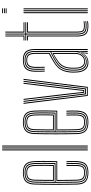

<svg xmlns="http://www.w3.org/2000/svg" viewBox="454 -1294 846 1794"><g transform="rotate(-90 877.0 -397.0)"><path d="M161.5 6Q104.8 6 77.9 -18Q51 -42 49.5 -101.2Q48.5 -146.5 47.9 -196.4Q47.2 -246.2 47.2 -297.8Q47.2 -349.2 47.9 -400Q48.5 -450.8 49.8 -497.5Q51.2 -554 76.5 -580Q101.8 -606 161 -606Q214.2 -606 240.2 -582Q266.2 -558 268.5 -498.8Q269.2 -485.5 269.6 -464.1Q270 -442.8 270.1 -414.9Q270.2 -387 269.6 -354.1Q269 -321.2 267.8 -285.2H92.8Q92.8 -251.5 93 -221.1Q93.2 -190.8 93.8 -162Q94.2 -133.2 95 -103.8Q96 -64.5 110.1 -49.1Q124.2 -33.8 161.5 -33.8Q195.8 -33.8 208.6 -48Q221.5 -62.2 223.2 -103.5Q224 -121 223.8 -146Q223.5 -171 222.2 -199.2H231.2Q232.5 -170 232.8 -145.6Q233 -121.2 232.2 -103Q230.5 -58 215 -41.9Q199.5 -25.8 161.5 -25.8Q120 -25.8 103.4 -42.8Q86.8 -59.8 85.8 -103Q85.2 -129 84.6 -161.1Q84 -193.2 83.8 -227.5Q83.5 -261.8 83.5 -293.2H259Q260.2 -328.2 260.6 -359.8Q261 -391.2 260.9 -417.9Q260.8 -444.5 260.4 -465Q260 -485.5 259.5 -498.8Q257.2 -556.2 232.2 -577.1Q207.2 -598 161 -598Q105.2 -598 82.8 -573.5Q60.2 -549 58.8 -497Q57.5 -450 56.9 -399.6Q56.2 -349.2 56.2 -298.1Q56.2 -247 56.9 -197.2Q57.5 -147.5 58.5 -101.8Q60 -46.2 84.4 -24.1Q108.8 -2 161.5 -2Q213 -2 235 -24Q257 -46 259.5 -101.8Q260 -113 260.1 -128.6Q260.2 -144.2 259.9 -162.4Q259.5 -180.5 258.5 -199.2H267.8Q269 -173.8 269.4 -147.6Q269.8 -121.5 268.8 -101.2Q266.2 -42.5 242 -18.2Q217.8 6 161.5 6ZM161.5 -9.8Q111.5 -9.8 90.2 -30.5Q69 -51.2 67.8 -102Q66.5 -149.8 66 -200.9Q65.5 -252 65.5 -303.6Q65.5 -355.2 66.1 -404.2Q66.8 -453.2 67.8 -496.2Q69 -548.5 91.1 -569.4Q113.2 -590.2 161 -590.2Q205 -590.2 226.6 -570.4Q248.2 -550.5 250.5 -497.8Q251.2 -483.8 251.8 -455.2Q252.2 -426.8 252 -387.2Q251.8 -347.8 250 -301.2H74.5Q74.5 -244 75 -199.4Q75.5 -154.8 76.5 -102.8Q77.2 -56.5 95.8 -37.1Q114.2 -17.8 161.5 -17.8Q204.5 -17.8 221.9 -36Q239.2 -54.2 241.2 -102.5Q242 -120 241.9 -145.2Q241.8 -170.5 240.2 -199.2H249.5Q250.8 -172.5 251 -146.8Q251.2 -121 250.5 -102.2Q248 -49.8 228.5 -29.8Q209 -9.8 161.5 -9.8ZM74.5 -309H241.2Q242.5 -349.8 242.8 -387.5Q243 -425.2 242.5 -454.2Q242 -483.2 241.2 -497.2Q239.5 -545 220.9 -563.6Q202.2 -582.2 161 -582.2Q117.5 -582.2 97.8 -563.4Q78 -544.5 76.8 -496Q75.8 -459.5 75.2 -410Q74.8 -360.5 74.5 -309ZM83.5 -317Q83.8 -344.8 83.9 -373.8Q84 -402.8 84.6 -433.2Q85.2 -463.8 85.8 -495.8Q87 -539.8 104 -557Q121 -574.2 161 -574.2Q197.8 -574.2 214.1 -557.6Q230.5 -541 232.2 -497Q232.8 -484.2 233.2 -458.2Q233.8 -432.2 233.6 -396.2Q233.5 -360.2 232 -317ZM93 -325H223.2Q224.5 -363.8 224.6 -398.2Q224.8 -432.8 224.2 -458.5Q223.8 -484.2 223.2 -496.8Q221.5 -537 207.2 -551.6Q193 -566.2 161 -566.2Q125 -566.2 110.5 -550.8Q96 -535.2 95 -495.5Q94.5 -468.5 94 -441.6Q93.5 -414.8 93.2 -386.2Q93 -357.8 93 -325Z M405 0V-800H414.2V0ZM368.8 0V-800H377.8V0ZM386.8 0V-800H396V0Z M633.2 6Q576.5 6 549.6 -18Q522.8 -42 521.2 -101.2Q520.2 -146.5 519.6 -196.4Q519 -246.2 519 -297.8Q519 -349.2 519.6 -400Q520.2 -450.8 521.5 -497.5Q523 -554 548.2 -580Q573.5 -606 632.8 -606Q686 -606 712 -582Q738 -558 740.2 -498.8Q741 -485.5 741.4 -464.1Q741.8 -442.8 741.9 -414.9Q742 -387 741.4 -354.1Q740.8 -321.2 739.5 -285.2H564.5Q564.5 -251.5 564.8 -221.1Q565 -190.8 565.5 -162Q566 -133.2 566.8 -103.8Q567.8 -64.5 581.9 -49.1Q596 -33.8 633.2 -33.8Q667.5 -33.8 680.4 -48Q693.2 -62.2 695 -103.5Q695.8 -121 695.5 -146Q695.2 -171 694 -199.2H703Q704.2 -170 704.5 -145.6Q704.8 -121.2 704 -103Q702.2 -58 686.8 -41.9Q671.2 -25.8 633.2 -25.8Q591.8 -25.8 575.1 -42.8Q558.5 -59.8 557.5 -103Q557 -129 556.4 -161.1Q555.8 -193.2 555.5 -227.5Q555.2 -261.8 555.2 -293.2H730.8Q732 -328.2 732.4 -359.8Q732.8 -391.2 732.6 -417.9Q732.5 -444.5 732.1 -465Q731.8 -485.5 731.2 -498.8Q729 -556.2 704 -577.1Q679 -598 632.8 -598Q577 -598 554.5 -573.5Q532 -549 530.5 -497Q529.2 -450 528.6 -399.6Q528 -349.2 528 -298.1Q528 -247 528.6 -197.2Q529.2 -147.5 530.2 -101.8Q531.8 -46.2 556.1 -24.1Q580.5 -2 633.2 -2Q684.8 -2 706.8 -24Q728.8 -46 731.2 -101.8Q731.8 -113 731.9 -128.6Q732 -144.2 731.6 -162.4Q731.2 -180.5 730.2 -199.2H739.5Q740.8 -173.8 741.1 -147.6Q741.5 -121.5 740.5 -101.2Q738 -42.5 713.8 -18.2Q689.5 6 633.2 6ZM633.2 -9.8Q583.2 -9.8 562 -30.5Q540.8 -51.2 539.5 -102Q538.2 -149.8 537.8 -200.9Q537.2 -252 537.2 -303.6Q537.2 -355.2 537.9 -404.2Q538.5 -453.2 539.5 -496.2Q540.8 -548.5 562.9 -569.4Q585 -590.2 632.8 -590.2Q676.8 -590.2 698.4 -570.4Q720 -550.5 722.2 -497.8Q723 -483.8 723.5 -455.2Q724 -426.8 723.8 -387.2Q723.5 -347.8 721.8 -301.2H546.2Q546.2 -244 546.8 -199.4Q547.2 -154.8 548.2 -102.8Q549 -56.5 567.5 -37.1Q586 -17.8 633.2 -17.8Q676.2 -17.8 693.6 -36Q711 -54.2 713 -102.5Q713.8 -120 713.6 -145.2Q713.5 -170.5 712 -199.2H721.2Q722.5 -172.5 722.8 -146.8Q723 -121 722.2 -102.2Q719.8 -49.8 700.2 -29.8Q680.8 -9.8 633.2 -9.8ZM546.2 -309H713Q714.2 -349.8 714.5 -387.5Q714.8 -425.2 714.2 -454.2Q713.8 -483.2 713 -497.2Q711.2 -545 692.6 -563.6Q674 -582.2 632.8 -582.2Q589.2 -582.2 569.5 -563.4Q549.8 -544.5 548.5 -496Q547.5 -459.5 547 -410Q546.5 -360.5 546.2 -309ZM555.2 -317Q555.5 -344.8 555.6 -373.8Q555.8 -402.8 556.4 -433.2Q557 -463.8 557.5 -495.8Q558.8 -539.8 575.8 -557Q592.8 -574.2 632.8 -574.2Q669.5 -574.2 685.9 -557.6Q702.2 -541 704 -497Q704.5 -484.2 705 -458.2Q705.5 -432.2 705.4 -396.2Q705.2 -360.2 703.8 -317ZM564.8 -325H695Q696.2 -363.8 696.4 -398.2Q696.5 -432.8 696 -458.5Q695.5 -484.2 695 -496.8Q693.2 -537 679 -551.6Q664.8 -566.2 632.8 -566.2Q596.8 -566.2 582.2 -550.8Q567.8 -535.2 566.8 -495.5Q566.2 -468.5 565.8 -441.6Q565.2 -414.8 565 -386.2Q564.8 -357.8 564.8 -325Z M877.8 0 803.5 -600H813L885.5 -8.2H954.2L1028 -600H1037.2L962.2 0ZM892.2 -16.8 869.2 -206.5 822 -600H831.2L878 -208.5L900.2 -25H939.8L962.2 -209.8L1009.5 -600H1018.8L971.2 -207.5L947.5 -16.8ZM907 -33.2 887 -210.5 840.5 -600H849.8L896 -212.8L915 -41.5H925L944.5 -214L991.2 -600H1000.5L953.2 -212L932.8 -33.2Z M1307 0V-492.5Q1307 -549 1285.2 -573.5Q1263.5 -598 1213.5 -598Q1161.5 -598 1138.2 -574.9Q1115 -551.8 1113 -498.5Q1112.2 -476.8 1112.6 -451.5Q1113 -426.2 1114 -402H1105Q1104 -427 1103.6 -452.1Q1103.2 -477.2 1104 -498.8Q1105.8 -556 1131.2 -581Q1156.8 -606 1213.5 -606Q1250.2 -606 1272.8 -594.5Q1295.2 -583 1305.6 -558Q1316 -533 1316 -492.5V0ZM1195.2 -17.5Q1226.5 -17.5 1247.1 -33.1Q1267.8 -48.8 1278.1 -71.6Q1288.5 -94.5 1288.5 -115.5V-341.8Q1268.2 -332.2 1243.2 -319Q1218.2 -305.8 1197 -292Q1158 -266.8 1141.5 -233.5Q1125 -200.2 1123 -149Q1122.5 -136.2 1123 -126Q1123.5 -115.8 1124.2 -101Q1126.8 -59.8 1145.5 -38.6Q1164.2 -17.5 1195.2 -17.5ZM1196.5 -25.8Q1168.2 -25.8 1152.1 -46Q1136 -66.2 1133.5 -101.5Q1132.5 -116.5 1132.2 -127.5Q1132 -138.5 1132.2 -148.8Q1134.2 -198.8 1149.9 -230Q1165.5 -261.2 1200.8 -285Q1217.2 -296.2 1238.4 -308.5Q1259.5 -320.8 1279.5 -330.5V-114.8Q1279.5 -94.2 1271 -73.6Q1262.5 -53 1244.2 -39.4Q1226 -25.8 1196.5 -25.8ZM1197.5 -33.5Q1223.2 -33.5 1239.4 -45.8Q1255.5 -58 1262.9 -76.6Q1270.2 -95.2 1270.2 -114.5V-319Q1254.5 -310.5 1238 -300.4Q1221.5 -290.2 1204.2 -278Q1172 -254.8 1157.5 -225.6Q1143 -196.5 1141.2 -148.5Q1141 -137.5 1141.2 -127.1Q1141.5 -116.8 1142.2 -102.5Q1144.2 -71.2 1158.4 -52.4Q1172.5 -33.5 1197.5 -33.5ZM1189 6.2Q1146.8 6.2 1123.4 -21.8Q1100 -49.8 1097 -99.2Q1096 -115.5 1095.9 -128.6Q1095.8 -141.8 1096 -151.8Q1098.5 -202.5 1116.9 -241.8Q1135.2 -281 1185.2 -313.2Q1200.8 -323 1214.9 -331.6Q1229 -340.2 1242.8 -347.9Q1256.5 -355.5 1270.5 -362.2V-492.5Q1270.5 -527.8 1258.8 -547Q1247 -566.2 1213.5 -566.2Q1179.2 -566.2 1165 -549.6Q1150.8 -533 1149.5 -497Q1149 -478.2 1149.1 -455.4Q1149.2 -432.5 1150.2 -402H1141.2Q1140.2 -432.5 1140 -455.4Q1139.8 -478.2 1140.2 -497.5Q1141.5 -538 1158.4 -556.1Q1175.2 -574.2 1213.5 -574.2Q1251.8 -574.2 1265.8 -553.5Q1279.8 -532.8 1279.8 -492.5V-356.5Q1255.2 -345.2 1232.1 -332.1Q1209 -319 1188.5 -305.8Q1141.5 -275.8 1124.5 -238.1Q1107.5 -200.5 1105 -151.2Q1104.5 -137.8 1104.8 -127.1Q1105 -116.5 1106 -99.8Q1109 -52.5 1131 -27.1Q1153 -1.8 1191 -1.8Q1223.8 -1.8 1247.8 -18.9Q1271.8 -36 1283.2 -64.2H1285.2L1280.8 -9.2V0H1271.5V-4.5L1277.8 -45H1276Q1263.2 -21.2 1240.5 -7.5Q1217.8 6.2 1189 6.2ZM1289 0V-22.2L1291 -87.8H1289Q1280.8 -56.2 1255.9 -33Q1231 -9.8 1192.8 -9.8Q1158.2 -9.8 1138 -33.2Q1117.8 -56.8 1115.2 -100.2Q1114.2 -116.8 1114 -127.8Q1113.8 -138.8 1114.2 -150.8Q1116.2 -198.2 1132.1 -234.2Q1148 -270.2 1193 -299Q1208.5 -308.8 1225.9 -318.2Q1243.2 -327.8 1259.8 -336Q1276.2 -344.2 1288.8 -350V-492.5Q1288.8 -540.5 1271.4 -561.4Q1254 -582.2 1213.5 -582.2Q1171 -582.2 1151.9 -562.6Q1132.8 -543 1131.2 -497.8Q1130.5 -476 1130.9 -450.8Q1131.2 -425.5 1132 -402H1123.2Q1122.2 -426 1121.9 -451.6Q1121.5 -477.2 1122.2 -498Q1123.8 -547.2 1144.9 -568.8Q1166 -590.2 1213.5 -590.2Q1258.8 -590.2 1278.2 -567.5Q1297.8 -544.8 1297.8 -492.5V0Z M1532.2 -10.8Q1480 -10.8 1465.6 -32.8Q1451.2 -54.8 1451.2 -101.2V-575H1396V-583.2H1451.2V-770H1460.2V-583.2H1566.2V-575H1460.2V-101.2Q1460.2 -57 1473.4 -38Q1486.5 -19 1532.2 -19Q1542.5 -19 1553.9 -20Q1565.2 -21 1576.2 -23V-15Q1566.2 -12.8 1554.6 -11.8Q1543 -10.8 1532.2 -10.8ZM1532.2 6Q1473.5 6 1453.2 -19Q1433 -44 1433 -101.2V-558.5H1396V-566.8H1442V-101.2Q1442 -49.8 1459.1 -26Q1476.2 -2.2 1532.2 -2.2Q1543.2 -2.2 1554.9 -3.4Q1566.5 -4.5 1576.2 -7V1.2Q1558.5 6 1532.2 6ZM1532.2 -27.2Q1491.2 -27.2 1480.4 -44Q1469.5 -60.8 1469.5 -101.2V-566.8H1566.2V-558.5H1478.5V-101.2Q1478.5 -64.5 1487.5 -50Q1496.5 -35.5 1532.2 -35.5Q1543.5 -35.5 1555 -36.4Q1566.5 -37.2 1576.2 -39V-31.2Q1566.5 -29.5 1554.9 -28.4Q1543.2 -27.2 1532.2 -27.2ZM1396 -591.8V-600H1433V-770H1442V-591.8ZM1469.5 -591.8V-770H1478.5V-600H1566.2V-591.8Z M1650.8 -791.8V-800H1696.2V-791.8ZM1650.8 -758.5V-766.8H1696.2V-758.5ZM1650.8 -775V-783.2H1696.2V-775ZM1687 0V-600H1696.2V0ZM1650.8 0V-600H1659.8V0ZM1668.8 0V-600H1678V0Z"/></g></svg>

Font: Big Shoulders Inline Display Thin Light
Style: Regular
Weight: 300
Version: Version 2.002